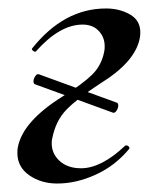

<svg xmlns="http://www.w3.org/2000/svg" viewBox="-20 -419 373 453"><path d="M59 -227Q59 -233 63 -239Q67 -245 71 -244L255 -177Q259 -176 259 -170Q259 -164 255 -158Q251 -152 247 -153L63 -220Q59 -221 59 -227ZM21 -58Q21 -67 22 -71Q33 -132 127 -191Q174 -220 197 -242.5Q220 -265 226 -298Q227 -302 227 -310Q227 -331 213 -346Q199 -361 175 -361Q121 -361 65 -298Q65 -297 63 -297Q60 -297 57 -300Q54 -303 56 -305Q131 -399 230 -399Q262 -399 286.5 -385Q311 -371 311 -343Q311 -335 310 -330Q300 -273 215 -221Q163 -187 137 -160.5Q111 -134 103 -91Q102 -88 102 -81Q102 -56 121 -39Q140 -22 171 -22Q219 -22 275 -75Q276 -76 278 -76Q281 -76 283.5 -73.5Q286 -71 285 -68Q252 -28 206 -7Q160 14 115 14Q77 14 49 -5.5Q21 -25 21 -58Z"/></svg>

Font: Cormorant Garamond SemiBold
Style: Italic
Weight: 600
Italic angle: -10°
Designer: Christian Thalmann (Catharsis Fonts)
Foundry: Catharsis Fonts
Version: Version 4.000